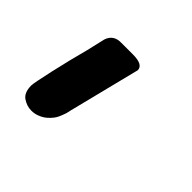

<svg xmlns="http://www.w3.org/2000/svg" viewBox="-64 -4 289 289"><g transform="rotate(45 80.5 141.0)"><path d="M0 198.2Q0 193.4 7.1 161.6Q14.2 129.9 22 101.1L28.8 71.8Q33.7 56.6 50.8 57.1H75.2Q97.2 57.1 97.2 68.8L69.8 178.2Q69.8 178.2 68.8 182.1Q67.9 186 67.4 188.5Q66.9 190.9 64.9 196Q63 201.2 61 204.6Q59.1 208 55.4 211.9Q51.8 215.8 47.9 218.5Q43.9 221.2 38.6 223.1Q33.2 225.1 26.9 225.1Q17.1 225.1 8.5 219.2Q0 213.4 0 198.2Z"/></g></svg>

Font: CMU Concrete
Style: Italic
Weight: 500
Italic angle: -14.04°
Version: Version 0.7.0